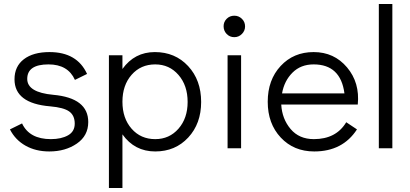

<svg xmlns="http://www.w3.org/2000/svg" viewBox="-20 -746 2061 966"><path d="M228 16Q160 16 108.5 -13Q57 -42 30 -95L91 -125Q128 -46 236 -46Q288 -46 322 -65Q356 -84 356 -124Q356 -165 328.5 -185Q301 -205 232 -211Q53 -226 53 -347Q53 -412 100 -448Q147 -484 229 -484Q368 -484 418 -374L357 -344Q322 -422 224 -422Q117 -422 117 -349Q117 -281 248 -269Q424 -253 424 -132Q424 -63 366.5 -23.5Q309 16 228 16Z M992 -233Q992 -124 927 -54Q862 16 761 16Q657 16 596 -70V200H528V-468H596V-399Q657 -484 759 -484Q861 -484 926.5 -413.5Q992 -343 992 -233ZM761 -46Q832 -46 878 -98.5Q924 -151 924 -233Q924 -316 878 -369Q832 -422 761 -422Q688 -422 642 -369.5Q596 -317 596 -234Q596 -151 642 -98.5Q688 -46 761 -46Z M1159 -559Q1136 -559 1120.5 -575Q1105 -591 1105 -614Q1105 -636 1120.5 -651.5Q1136 -667 1159 -667Q1181 -667 1197 -651.5Q1213 -636 1213 -613Q1213 -591 1197 -575Q1181 -559 1159 -559ZM1125 0V-468H1193V0Z M1558 -484Q1661 -484 1726 -407Q1791 -330 1780 -220H1395Q1399 -148 1442 -97Q1485 -46 1559 -46Q1671 -46 1722 -131L1776 -95Q1704 16 1561 16Q1458 16 1392.5 -54Q1327 -124 1327 -234Q1327 -344 1392 -414Q1457 -484 1558 -484ZM1399 -276H1713Q1694 -422 1558 -422Q1493 -422 1451.5 -380.5Q1410 -339 1399 -276Z M1886 0V-726H1954V0Z"/></svg>

Font: Didact Gothic
Style: Regular
Weight: 400
Designer: Daniel Johnson
Foundry: Daniel Johnson
Version: Version 2.101;PS 002.101;hotconv 1.0.88;makeotf.lib2.5.64775